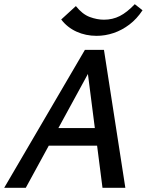

<svg xmlns="http://www.w3.org/2000/svg" viewBox="-32 -896 700 916"><path d="M457 0 380 -601H419L91 0H-12L373 -658H464L566 0ZM142 -201 189 -285H461L485 -201ZM429 -725Q377 -725 333 -745Q289 -765 260 -803L330 -867Q361 -828 396 -815Q431 -802 464 -802Q505 -802 539.5 -819.5Q574 -837 611 -876L648 -847Q621 -806 585.5 -779Q550 -752 510 -738.5Q470 -725 429 -725Z"/></svg>

Font: Ysabeau Office SemiBold
Style: Italic
Weight: 600
Italic angle: -12°
Designer: Christian Thalmann (Catharsis Fonts)
Version: Version 2.001;gftools[0.9.30]; featfreeze: tnum,lnum,ss02